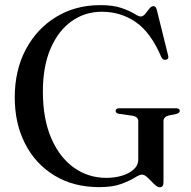

<svg xmlns="http://www.w3.org/2000/svg" viewBox="-20 -734 764 768"><path d="M634 -6Q634 15 619.5 15Q609 15 596.5 2.2Q584 -10.5 571.2 -23Q558.5 -35.5 548 -35.5Q538 -35.5 518.2 -23Q498.5 -10.5 464.2 2Q430 14.5 377 14.5Q274 14.5 198 -31.8Q122 -78 80.5 -159Q39 -240 39 -344Q39 -453 83.2 -536.2Q127.5 -619.5 204.8 -666.5Q282 -713.5 381.5 -713.5Q432.5 -713.5 465.2 -702.2Q498 -691 516.5 -679.5Q535 -668 542.5 -668Q552.5 -668 560.8 -678.5Q569 -689 577.2 -699.2Q585.5 -709.5 594 -709.5Q603 -709.5 607 -695.5L652.5 -512Q656.5 -497.5 643.5 -495Q631.5 -492.5 625.5 -505Q584.5 -602.5 524.2 -644.8Q464 -687 387.5 -687Q319.5 -687 266.2 -649Q213 -611 182.2 -539.5Q151.5 -468 151.5 -367.5Q151.5 -258.5 185 -181.2Q218.5 -104 276 -63.2Q333.5 -22.5 405.5 -22.5Q438 -22.5 467 -31Q496 -39.5 514.5 -56Q533 -72.5 533 -96.5V-250Q533 -267.5 507.5 -271.5L457 -278.5Q442.5 -281 442.5 -290Q442.5 -301 458 -301H683.5Q699 -301 699 -290.5Q699 -282.5 686.5 -278.5L657 -272.5Q634 -267 634 -250Z"/></svg>

Font: Fraunces 72pt
Style: Regular
Weight: 400
Version: Version 1.000;[0bf87f6ff]